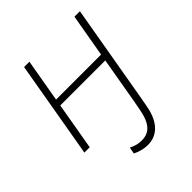

<svg xmlns="http://www.w3.org/2000/svg" viewBox="-200 -644 968 968"><g transform="rotate(-45 284.5 -160.0)"><path d="M490 -520 450 -290H129L169 -520H131L41 0H79L123 -254H444L400 0L391 47C375 133 340 166 278 161C258 160 238 153 221 144L214 179C234 190 260 197 281 199C356 206 410 158 428 60L439 0L529 -520Z"/></g></svg>

Font: Fixel Text 20240404 ExtraLight
Style: Italic
Weight: 200
Width: 4
Italic angle: -10°
Designer: AlfaBravo + MacPaw
Foundry: Kyrylo Tkachov, Marchela Mozhyna, Serhii Makarenko, Maria Weinstein, Zakhar Kryvoshyya
Version: Version 1.211;Glyphs 3.2 (3225)